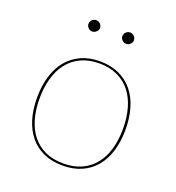

<svg xmlns="http://www.w3.org/2000/svg" viewBox="-124 -767 799 873"><g transform="rotate(20 275.0 -331.0)"><path d="M275 -498Q326.5 -498 366.5 -479.8Q406.5 -461.5 433.8 -428.5Q461 -395.5 475 -348.8Q489 -302 489 -245Q489 -188 475 -141.8Q461 -95.5 433.8 -62.5Q406.5 -29.5 366.5 -11.8Q326.5 6 275 6Q223 6 183.2 -11.8Q143.5 -29.5 116.2 -62.5Q89 -95.5 75 -141.8Q61 -188 61 -245Q61 -302 75 -348.8Q89 -395.5 116.2 -428.5Q143.5 -461.5 183.2 -479.8Q223 -498 275 -498ZM275 -4Q325 -4 363 -21.5Q401 -39 426.2 -70.5Q451.5 -102 464.2 -146.5Q477 -191 477 -245Q477 -299 464.2 -343.8Q451.5 -388.5 426.2 -420.5Q401 -452.5 363 -470.2Q325 -488 275 -488Q224.5 -488 186.8 -470.2Q149 -452.5 123.8 -420.5Q98.5 -388.5 85.8 -343.8Q73 -299 73 -245Q73 -191 85.8 -146.5Q98.5 -102 123.8 -70.5Q149 -39 186.8 -21.5Q224.5 -4 275 -4ZM222 -640Q222 -629.5 213.2 -621.2Q204.5 -613 194 -613Q182.5 -613 174.2 -621.2Q166 -629.5 166 -640Q166 -651.5 174.2 -659.8Q182.5 -668 194 -668Q204.5 -668 213.2 -659.8Q222 -651.5 222 -640ZM386 -640Q386 -629.5 377.2 -621.2Q368.5 -613 358 -613Q346.5 -613 338.2 -621.2Q330 -629.5 330 -640Q330 -651.5 338.2 -659.8Q346.5 -668 358 -668Q368.5 -668 377.2 -659.8Q386 -651.5 386 -640Z"/></g></svg>

Font: Lato 2
Style: Regular
Weight: 100
Designer: Lukasz Dziedzic with Adam Twardoch and Botio Nikoltchev
Foundry: tyPoland Lukasz Dziedzic
Version: Version 2.015; 2015-08-06; http://www.latofonts.com/